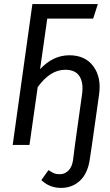

<svg xmlns="http://www.w3.org/2000/svg" viewBox="-20 -708 539 938"><path d="M318.8 -438Q396.5 -438 436.3 -383.8Q476.1 -329.6 463.9 -245.1L429.2 0L418 74.2Q407.7 140.6 370.1 175.3Q332.5 210 277.8 210Q222.2 210 182.1 171.9L216.8 123Q232.4 133.8 243.9 138.4Q255.4 143.1 272 143.1Q297.4 143.1 314.9 124.8Q332.5 106.4 336.9 73.2L346.2 0L380.9 -248Q388.7 -302.7 368.7 -335Q348.6 -367.2 298.8 -367.2Q225.1 -367.2 164.1 -282.2L124 0H42L138.2 -688H458L435.1 -617.2H210.9L175.8 -370.1Q239.3 -438 318.8 -438Z"/></svg>

Font: Fira Sans Compressed Book
Style: Italic
Weight: 350
Width: 3
Italic angle: -8°
Designer: Carrois Corporate & Edenspiekermann AG
Foundry: Carrois Corporate GbR & Edenspiekermann AG
Version: Version 4.203;PS 004.203;hotconv 1.0.88;makeotf.lib2.5.64775